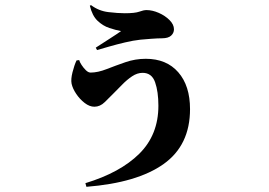

<svg xmlns="http://www.w3.org/2000/svg" viewBox="-20 -639 1040 741"><path d="M275.4 -405.8 285.6 -407.2Q287.6 -399.4 294.9 -388.2Q302.2 -377 311.5 -367.9Q320.8 -358.9 329.6 -358.9Q357.4 -358.9 391.6 -372.3Q425.8 -385.7 463.9 -398.9Q502 -412.1 542.5 -412.1Q622.6 -412.1 668 -360.1Q713.4 -308.1 713.4 -217.8Q713.4 -78.6 611.6 -6.1Q509.8 66.4 313.5 82L309.6 67.9Q443.8 27.3 517.6 -45.7Q591.3 -118.7 591.3 -231Q591.3 -285.2 578.6 -321.5Q565.9 -357.9 530.3 -357.9Q509.8 -357.9 489.7 -344.5Q469.7 -331.1 451.2 -312Q432.6 -293 416.5 -276.9Q402.3 -262.7 384.3 -244.9Q366.2 -227.1 344.2 -227.1Q325.7 -227.1 306.9 -241.5Q288.1 -255.9 274.2 -276.6Q260.3 -297.4 256.3 -315.9Q252.9 -333 259.8 -360.1Q266.6 -387.2 275.4 -405.8ZM447.3 -519Q426.3 -522.9 401.9 -531Q377.4 -539.1 356.7 -558.6Q335.9 -578.1 326.7 -617.2L331.5 -619.1Q361.3 -596.7 398.2 -592.3Q435.1 -587.9 461.4 -587.9Q501 -587.9 517.6 -594Q534.2 -600.1 545.4 -600.1Q567.9 -600.1 592.5 -589.4Q617.2 -578.6 634.3 -561.5Q651.4 -544.4 651.4 -525.9Q651.4 -511.7 640.4 -501.5Q629.4 -491.2 604.5 -491.2Q588.9 -491.2 563.5 -489.3Q538.1 -487.3 521.5 -485.8Q494.6 -482.9 462.6 -475.3Q430.7 -467.8 401.9 -459.5Q373 -451.2 354.5 -445.8L349.6 -455.1Q371.1 -469.2 401.4 -488.5Q431.6 -507.8 447.3 -519Z"/></svg>

Font: Source Han Serif JP Heavy
Style: Regular
Weight: 900
Designer: Ryoko NISHIZUKA  (kana & ideographs); Frank Grießhammer (Latin, Greek & Cyrillic); Wenlong ZHANG  (bopomofo); Sandoll Co
Foundry: Adobe Systems Incorporated
Version: Version 1.001;PS 1.001;hotconv 16.6.54;makeotf.lib2.5.65590